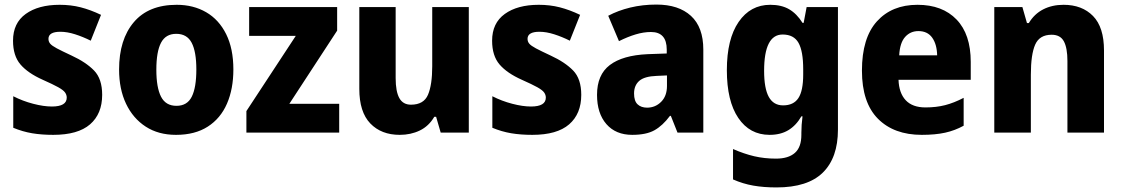

<svg xmlns="http://www.w3.org/2000/svg" viewBox="-20 -580 4913 840"><path d="M427 -165Q427 -82 374 -36Q321 10 213 10Q162 10 120.5 3Q79 -4 38 -21V-159Q79 -138 125 -126Q171 -114 207 -114Q272 -114 272 -153Q272 -165 264.5 -175.5Q257 -186 234.5 -198.5Q212 -211 167 -231Q102 -260 69.5 -298Q37 -336 37 -402Q37 -479 92.5 -519Q148 -559 241 -559Q290 -559 333 -548Q376 -537 422 -515L377 -402Q343 -419 308.5 -430Q274 -441 244 -441Q192 -441 192 -410Q192 -398 199.5 -389Q207 -380 228.5 -368.5Q250 -357 293 -337Q356 -308 391.5 -271.5Q427 -235 427 -165Z M1001 -276Q1001 -191 973 -126.5Q945 -62 889 -26Q833 10 750 10Q673 10 617.5 -26Q562 -62 531.5 -126Q501 -190 501 -276Q501 -407 565.5 -483Q630 -559 753 -559Q826 -559 882 -526.5Q938 -494 969.5 -430.5Q1001 -367 1001 -276ZM664 -275Q664 -197 684.5 -157Q705 -117 752 -117Q799 -117 819 -157Q839 -197 839 -276Q839 -354 818.5 -393Q798 -432 751 -432Q705 -432 684.5 -393Q664 -354 664 -275Z M1464 0H1058V-94L1274 -423H1070V-549H1455V-446L1246 -126H1464Z M2031 -549V0H1908L1888 -69H1880Q1856 -28 1816.5 -9Q1777 10 1729 10Q1648 10 1600 -40Q1552 -90 1552 -191V-549H1711V-238Q1711 -180 1727 -151Q1743 -122 1778 -122Q1834 -122 1852.5 -165.5Q1871 -209 1871 -290V-549Z M2523 -165Q2523 -82 2470 -36Q2417 10 2309 10Q2258 10 2216.5 3Q2175 -4 2134 -21V-159Q2175 -138 2221 -126Q2267 -114 2303 -114Q2368 -114 2368 -153Q2368 -165 2360.5 -175.5Q2353 -186 2330.5 -198.5Q2308 -211 2263 -231Q2198 -260 2165.5 -298Q2133 -336 2133 -402Q2133 -479 2188.5 -519Q2244 -559 2337 -559Q2386 -559 2429 -548Q2472 -537 2518 -515L2473 -402Q2439 -419 2404.5 -430Q2370 -441 2340 -441Q2288 -441 2288 -410Q2288 -398 2295.5 -389Q2303 -380 2324.5 -368.5Q2346 -357 2389 -337Q2452 -308 2487.5 -271.5Q2523 -235 2523 -165Z M2852 -560Q2949 -560 3003 -510.5Q3057 -461 3057 -363V0H2944L2915 -73H2911Q2879 -30 2843 -10Q2807 10 2746 10Q2674 10 2633 -37Q2592 -84 2592 -165Q2592 -253 2648 -295.5Q2704 -338 2813 -343L2897 -346V-363Q2897 -440 2828 -440Q2796 -440 2761 -429.5Q2726 -419 2688 -400L2641 -511Q2684 -534 2737.5 -547Q2791 -560 2852 -560ZM2853 -248Q2799 -246 2776.5 -226Q2754 -206 2754 -171Q2754 -138 2769.5 -123.5Q2785 -109 2811 -109Q2847 -109 2872.5 -134.5Q2898 -160 2898 -204V-250Z M3350 -559Q3399 -559 3432.5 -539.5Q3466 -520 3491 -480H3496L3509 -549H3646V-13Q3646 110 3580 175Q3514 240 3377 240Q3321 240 3275.5 232Q3230 224 3187 205V72Q3235 93 3279.5 103.5Q3324 114 3375 114Q3429 114 3457.5 89Q3486 64 3486 10V1Q3486 -33 3491 -71H3486Q3463 -31 3429 -10.5Q3395 10 3347 10Q3260 10 3210 -64Q3160 -138 3160 -273Q3160 -409 3211.5 -484Q3263 -559 3350 -559ZM3404 -429Q3323 -429 3323 -270Q3323 -193 3343.5 -156Q3364 -119 3406 -119Q3452 -119 3473 -151Q3494 -183 3494 -254V-277Q3494 -356 3473.5 -392.5Q3453 -429 3404 -429Z M3994 -559Q4103 -559 4165 -494.5Q4227 -430 4227 -309V-231H3911Q3913 -173 3942.5 -141.5Q3972 -110 4029 -110Q4076 -110 4115 -120Q4154 -130 4196 -152V-30Q4158 -9 4115 0.5Q4072 10 4013 10Q3891 10 3821 -60.5Q3751 -131 3751 -271Q3751 -414 3816.5 -486.5Q3882 -559 3994 -559ZM3998 -444Q3963 -444 3940 -418.5Q3917 -393 3914 -338H4080Q4079 -386 4058.5 -415Q4038 -444 3998 -444Z M4633 -559Q4714 -559 4762 -510Q4810 -461 4810 -359V0H4650V-313Q4650 -370 4634.5 -399Q4619 -428 4581 -428Q4528 -428 4509 -385Q4490 -342 4490 -253V0H4330V-549H4453L4473 -479H4481Q4505 -519 4544 -539Q4583 -559 4633 -559Z"/></svg>

Font: Noto Sans Devanagari UI SemiCondensed ExtraBold
Style: Regular
Weight: 800
Width: 4
Designer: Jelle Bosma - Monotype Design Team
Foundry: Monotype Imaging Inc.
Version: Version 2.004; ttfautohint (v1.8.4.7-5d5b)